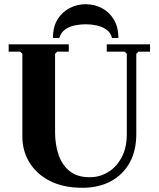

<svg xmlns="http://www.w3.org/2000/svg" viewBox="-20 -880 752 910"><path d="M486 -635V-670H691V-635H636L626 -625V-245Q626 -166 594.5 -109Q563 -52 505.5 -21Q448 10 370 10Q280 10 216.5 -22.5Q153 -55 119.5 -110Q86 -165 86 -233V-625L76 -635H21V-670H306V-635H251L241 -625V-255Q241 -195 257.5 -146.5Q274 -98 310 -69Q346 -40 405 -40Q452 -40 492 -64Q532 -88 556.5 -134Q581 -180 581 -245V-625L571 -635ZM511 -700Q504 -726 484 -740Q464 -754 438 -759.5Q412 -765 386 -765Q360 -765 334 -759.5Q308 -754 288.5 -740Q269 -726 261 -700H231Q231 -753 253 -788.5Q275 -824 310.5 -842Q346 -860 386 -860Q427 -860 462 -842Q497 -824 519 -788.5Q541 -753 541 -700Z"/></svg>

Font: Brygada 1918
Style: Bold
Weight: 700
Designer: Mateusz Machalski | Borys Kosmynka | Przemek Hoffer
Foundry: NIEPODLEGLA 2018
Version: Version 3.006